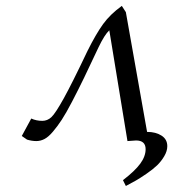

<svg xmlns="http://www.w3.org/2000/svg" viewBox="-20 -469 592 645"><path d="M53.2 -12.2 85 -70.8Q102.1 -63 122.1 -63Q139.2 -63 152.6 -75.4Q166 -87.9 193.8 -137.9Q221.7 -188 273.9 -297.9Q302.7 -355.5 326.4 -388.2Q350.1 -420.9 389.2 -449.2L402.8 -428.2L474.1 -25.9Q503.4 -25.9 522.7 -13.4Q542 -1 542 22Q542 38.6 531.7 55.9Q521.5 73.2 507.8 86.4Q494.1 99.6 472.4 114.5Q450.7 129.4 436.5 137.5Q422.4 145.5 402.8 155.8L393.1 136.2Q433.1 105.5 451.2 80.8Q469.2 56.2 469.2 32.2Q469.2 2.9 437 2.9Q430.2 2.9 408.2 4.9L347.2 -367.2Q331.1 -352.1 311 -310.1Q281.2 -246.6 262 -206.8Q242.7 -167 222.2 -127.7Q201.7 -88.4 187.3 -66.4Q172.9 -44.4 157.7 -26.6Q142.6 -8.8 129.4 -2Q116.2 4.9 102.1 4.9Q86.9 4.9 70.8 0Z"/></svg>

Font: Dehuti
Style: Italic
Weight: 400
Version: Version 1.2